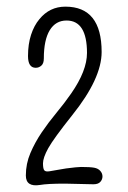

<svg xmlns="http://www.w3.org/2000/svg" viewBox="-20 -884 378 569"><path d="M173.8 -864.3Q281.2 -864.3 281.2 -730Q281.2 -651.4 194.3 -543Q138.7 -473.1 123 -444.8Q107.4 -416.5 107.4 -399.9Q107.4 -383.3 111.6 -378.9Q115.7 -374.5 127.2 -376.5Q138.7 -378.4 150.9 -380.6Q163.1 -382.8 175.8 -384.8Q209.5 -389.2 220.2 -389.2Q247.1 -389.2 259 -387Q271 -384.8 277.3 -377.4Q283.7 -370.1 283.7 -361.1Q283.7 -352.1 277.3 -345Q271 -337.9 256.8 -337.9L172.4 -339.8Q120.6 -339.8 98.6 -335.9Q56.6 -329.1 56.6 -364Q56.6 -398.9 70.1 -430.4Q83.5 -461.9 103.5 -491.5Q123.5 -521 147.2 -549.6Q170.9 -578.1 190.9 -606.9Q237.8 -674.3 237.8 -727.1Q237.8 -823.2 177.2 -823.2Q145 -823.2 127.4 -794.4Q109.9 -765.6 109.9 -710.9Q109.9 -695.8 102.5 -689.5Q95.2 -683.1 85.9 -683.1Q63 -683.1 63 -718Q63 -752.9 72 -780.8Q81.1 -808.6 96.7 -827.1Q127 -864.3 173.8 -864.3Z"/></svg>

Font: Pompiere
Style: Regular
Weight: 400
Designer: Karolina Lach
Foundry: Sorkin Type Co.
Version: Version 1.002